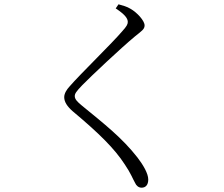

<svg xmlns="http://www.w3.org/2000/svg" viewBox="-20 -812 1040 891"><path d="M517 -773C561 -744 573 -726 573 -710C573 -699 567 -689 549 -669C501 -612 353 -469 303 -411C289 -396 278 -378 278 -361C278 -339 292 -318 317 -296C440 -193 511 -123 559 -49C587 -8 596 18 607 37C612 49 623 59 637 59C656 59 668 46 668 21C668 -7 644 -47 618 -81C547 -172 465 -236 360 -322C338 -340 327 -352 327 -366C327 -377 333 -387 362 -417C403 -459 539 -587 605 -642C637 -668 651 -676 651 -694C651 -716 616 -754 586 -771C568 -782 551 -786 530 -792Z"/></svg>

Font: Noto Serif JP Light
Style: Regular
Weight: 300
Designer: Ryoko NISHIZUKA 西塚涼子 (kana & ideographs); Frank Grießhammer (Latin, Greek & Cyrillic); Wenlong ZHANG 张文龙 (bopomofo); San
Foundry: Adobe
Version: Version 2.001;hotconv 1.1.0;makeotfexe 2.6.0